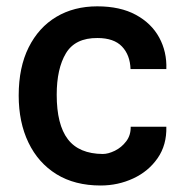

<svg xmlns="http://www.w3.org/2000/svg" viewBox="-20 -576 576 606"><path d="M297.5 9.5Q216 9.5 158.2 -26.2Q100.5 -62 69.8 -126Q39 -190 39 -274.5Q39 -363.5 70.5 -426.5Q102 -489.5 157.8 -522.8Q213.5 -556 287 -556Q359.5 -556 408.8 -529.2Q458 -502.5 482.5 -457.5Q507 -412.5 505 -358H392Q390.5 -402.5 365 -429.2Q339.5 -456 287.5 -456Q217.5 -456.5 188.2 -408Q159 -359.5 159 -277Q159 -182.5 194.2 -136.5Q229.5 -90.5 304.5 -90Q321.5 -90 342.5 -100.2Q363.5 -110.5 378.2 -129.8Q393 -149 392.5 -176H505Q506.5 -118.5 477.5 -76.8Q448.5 -35 400.5 -12.8Q352.5 9.5 297.5 9.5Z"/></svg>

Font: Spline Sans Medium
Style: Regular
Weight: 500
Designer: Eben Sorkin, Mirko Velimirovic
Foundry: Sorkin Type
Version: Version 1.000; ttfautohint (v1.8.3)